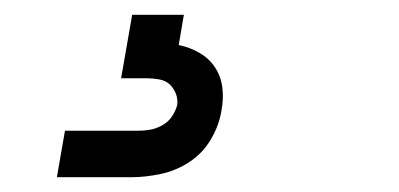

<svg xmlns="http://www.w3.org/2000/svg" viewBox="-20 -20 540 260"><path d="M57 220 68 157H168Q176 157 184 155.5Q192 154 200 149.5Q208 145 213 137.5Q218 130 220 122Q221 114 218 106.5Q215 99 209.5 94Q204 89 195.5 87.5Q187 86 179 86H144L159 0H229L222 41Q237 44 250 51.5Q263 59 271 71Q279 83 281 98Q283 113 280 129Q277 149 266 168Q255 187 237 199Q219 211 198 215.5Q177 220 157 220Z"/></svg>

Font: Iosevka Term Curly
Style: Italic
Weight: 400
Italic angle: -9°
Designer: Belleve Invis
Foundry: Belleve Invis
Version: Version 32.3.0